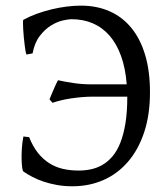

<svg xmlns="http://www.w3.org/2000/svg" viewBox="-20 -650 599 685"><path d="M515.1 -321.3Q515.1 -240.7 494.4 -178.2Q473.6 -115.7 436.5 -72.8Q399.4 -29.8 348.9 -7.6Q298.3 14.6 238.3 14.6Q209 14.6 183.3 10Q157.7 5.4 135.7 -2Q113.8 -9.3 95.7 -18.8Q77.6 -28.3 63.5 -38.1Q61 -39.6 59.3 -51Q57.6 -62.5 57.1 -79.8Q56.6 -97.2 57.9 -118.9Q59.1 -140.6 63.5 -163.1L84 -160.6Q97.2 -127.4 115.2 -104.7Q133.3 -82 155.5 -67.9Q177.7 -53.7 204.1 -47.6Q230.5 -41.5 260.3 -41.5Q283.2 -41.5 304.9 -46.1Q326.7 -50.8 345.9 -62Q365.2 -73.2 381.6 -92.5Q397.9 -111.8 409.4 -140.9Q420.9 -169.9 427.5 -210Q434.1 -250 434.1 -303.2V-305.2H313Q293 -305.2 272.5 -303.5Q252 -301.8 232.7 -298.8Q213.4 -295.9 196.5 -291.7Q179.7 -287.6 167.5 -283.2L156.7 -295.4Q157.7 -298.8 161.9 -308.6Q166 -318.4 170.7 -329.3Q175.3 -340.3 179.9 -350.1Q184.6 -359.9 187 -363.8Q213.4 -357.9 243.7 -353.5Q273.9 -349.1 304.2 -349.1H432.1Q427.7 -406.2 412.1 -449.7Q396.5 -493.2 371.1 -522.5Q345.7 -551.8 311.3 -566.7Q276.9 -581.5 234.9 -581.5Q224.1 -581.5 203.9 -576.9Q183.6 -572.3 162.1 -559.1Q140.6 -545.9 122.1 -522Q103.5 -498 96.2 -459.5L75.2 -455.6Q73.2 -456.1 71.5 -465.3Q69.8 -474.6 68.1 -488.3Q66.4 -502 64.9 -517.6Q63.5 -533.2 62.7 -546.6Q62 -560.1 62 -569.3Q62 -578.6 63 -579.1Q85 -591.3 110.6 -600.6Q136.2 -609.9 163.3 -616.5Q190.4 -623 217.3 -626.5Q244.1 -629.9 269 -629.9Q325.7 -629.9 371.3 -609.6Q417 -589.4 449 -550Q481 -510.7 498 -453.4Q515.1 -396 515.1 -321.3Z"/></svg>

Font: Noto Serif Devanagari
Style: Bold
Weight: 700
Designer: Monotype Design Team
Foundry: Monotype Imaging Inc.
Version: Version 1.01